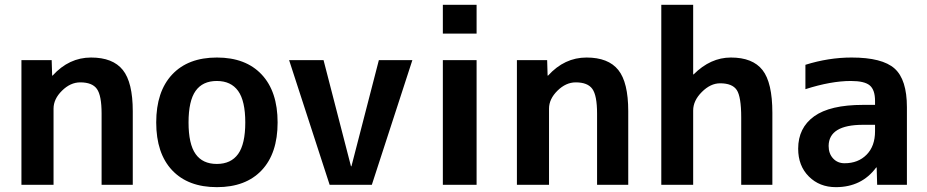

<svg xmlns="http://www.w3.org/2000/svg" viewBox="-20 -770 3862 800"><path d="M69.3 -519.5H195.3L197.3 -455.1H199.2Q267.6 -530.3 359.4 -530.3Q450.2 -530.3 491.7 -478.5Q533.2 -426.8 533.2 -306.6V0H403.3V-296.9Q403.3 -372.1 383.8 -399.4Q364.3 -426.8 314.5 -426.8Q273.4 -426.8 238.3 -392.1Q203.1 -357.4 203.1 -317.4V0H69.3Z M697.3 -459.5Q763.7 -530.3 883.8 -530.3Q1003.9 -530.3 1070.3 -459.5Q1136.7 -388.7 1136.7 -259.8Q1136.7 -130.9 1070.3 -60.5Q1003.9 9.8 883.8 9.8Q763.7 9.8 697.3 -60.5Q630.9 -130.9 630.9 -259.8Q630.9 -388.7 697.3 -459.5ZM794.9 -128.4Q824.2 -86.9 883.3 -86.9Q942.4 -86.9 972.2 -128.4Q1002 -169.9 1002 -259.8Q1002 -349.6 972.2 -391.1Q942.4 -432.6 883.3 -432.6Q824.2 -432.6 794.9 -391.1Q765.6 -349.6 765.6 -259.8Q765.6 -169.9 794.9 -128.4Z M1328.1 -519.5 1442.4 -77.1H1444.3L1558.6 -519.5H1698.2L1529.3 0H1353.5L1184.6 -519.5Z M1825.2 0V-519.5H1965.8V0ZM1825.2 -629.9V-750H1965.8V-629.9Z M2133.8 -519.5H2259.8L2261.7 -455.1H2263.7Q2332 -530.3 2423.8 -530.3Q2514.6 -530.3 2556.2 -478.5Q2597.7 -426.8 2597.7 -306.6V0H2467.8V-296.9Q2467.8 -372.1 2448.2 -399.4Q2428.7 -426.8 2378.9 -426.8Q2337.9 -426.8 2302.7 -392.1Q2267.6 -357.4 2267.6 -317.4V0H2133.8Z M2868.2 -750V-460H2870.1Q2940.4 -530.3 3025.4 -530.3Q3116.2 -530.3 3157.2 -478Q3198.2 -425.8 3198.2 -299.8V0H3068.4V-280.3Q3068.4 -367.2 3049.8 -395Q3031.2 -422.9 2980.5 -422.9Q2940.4 -422.9 2904.3 -386.7Q2868.2 -350.6 2868.2 -309.6V0H2735.4V-750Z M3528.3 -530.3Q3656.2 -530.3 3707.5 -484.4Q3758.8 -438.5 3758.8 -323.2V0H3634.8L3632.8 -72.3H3630.9Q3570.3 9.8 3462.9 9.8Q3394.5 9.8 3350.1 -34.7Q3305.7 -79.1 3305.7 -150.4Q3305.7 -237.3 3372.1 -285.2Q3438.5 -333 3576.2 -333H3626V-349.6Q3626 -395.5 3604 -414.1Q3582 -432.6 3525.4 -432.6Q3442.4 -432.6 3335.9 -398.4V-500Q3432.6 -530.3 3528.3 -530.3ZM3626 -250H3576.2Q3433.6 -250 3432.6 -162.1Q3432.6 -129.9 3451.2 -109.9Q3469.7 -89.8 3499 -89.8Q3555.7 -89.8 3590.8 -125.5Q3626 -161.1 3626 -222.7Z"/></svg>

Font: Mgen+ 1c bold
Style: Bold
Weight: 700
Designer: [Source Han Sans]
Ryoko NISHIZUKA  (kana & ideographs); Paul D. Hunt (Latin, Greek & Cyrillic); Wenlong ZHANG  (bopomofo
Version: Version 1.059.20150602